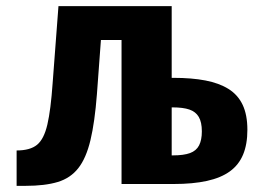

<svg xmlns="http://www.w3.org/2000/svg" viewBox="-20 -598 850 624"><path d="M34 6V-109Q78 -109 100.5 -127.5Q123 -146 134 -193.5Q145 -241 151 -327L170 -578H538V-345H544Q603 -345 647.5 -336.5Q692 -328 722.5 -309Q753 -290 768.5 -257.5Q784 -225 784 -176Q784 -129 770 -95.5Q756 -62 727 -41Q698 -20 652.5 -10Q607 0 545 0H375V-468H308L295 -292Q288 -201 274 -142.5Q260 -84 234.5 -51.5Q209 -19 167.5 -6.5Q126 6 63 6ZM538 -93H542Q577 -93 597.5 -100.5Q618 -108 627 -125.5Q636 -143 636 -171Q636 -201 626 -218Q616 -235 595.5 -242Q575 -249 541 -249H538Z"/></svg>

Font: Oswald
Style: Bold
Weight: 700
Designer: Vernon Adams
Foundry: Vernon Adams
Version: Version 4.103;gftools[0.9.33.dev8+g029e19f]